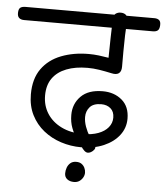

<svg xmlns="http://www.w3.org/2000/svg" viewBox="-108 -836 959 1118"><g transform="rotate(5 371.5 -277.0)"><path d="M390 21Q329 21 272 2.5Q215 -16 170 -52Q125 -88 98.5 -140.5Q72 -193 72 -261Q72 -352 113.5 -410Q155 -468 227 -496Q299 -524 388 -524Q417 -524 446.5 -520.5Q476 -517 504 -512Q505 -567 506 -629.5Q507 -692 511 -747Q512 -764 524 -772Q536 -780 552 -780Q571 -780 582.5 -770Q594 -760 593 -743Q590 -697 588.5 -650Q587 -603 587 -557Q587 -511 587 -467Q587 -439 572 -428Q557 -417 528 -424Q491 -432 456.5 -437.5Q422 -443 388 -443Q317 -443 264.5 -422.5Q212 -402 183.5 -362Q155 -322 155 -261Q155 -202 184.5 -156Q214 -110 268 -83.5Q322 -57 394 -57Q446 -57 483.5 -71Q521 -85 541.5 -110Q562 -135 562 -167Q562 -202 540.5 -220.5Q519 -239 486 -239Q440 -239 419 -215Q398 -191 398 -157Q398 -130 408.5 -100.5Q419 -71 435.5 -45Q452 -19 469 1Q477 16 469 27Q461 38 450 44Q434 52 423 47.5Q412 43 401 29Q382 4 362.5 -24Q343 -52 330 -86Q317 -120 317 -162Q317 -227 360.5 -271Q404 -315 488 -315Q555 -315 600 -277Q645 -239 645 -168Q645 -114 612.5 -71.5Q580 -29 522.5 -4Q465 21 390 21ZM-5 -688Q-24 -688 -34.5 -697.5Q-45 -707 -44 -729Q-43 -751 -32.5 -758Q-22 -765 -3 -765Q85 -765 178.5 -765Q272 -765 369 -765Q466 -765 562 -765Q658 -765 750 -765Q768 -765 778 -756.5Q788 -748 787 -727Q786 -704 776 -696Q766 -688 748 -688Q656 -688 560 -688Q464 -688 367.5 -688Q271 -688 177.5 -688Q84 -688 -5 -688ZM366 226Q342 226 326.5 214Q311 202 311 180Q311 163 317 146.5Q323 130 336 119Q349 108 370 108Q389 108 401 116.5Q413 125 419.5 138.5Q426 152 426 167Q426 181 418.5 194.5Q411 208 398 217Q385 226 366 226Z"/></g></svg>

Font: Playpen Sans Deva
Style: Regular
Weight: 400
Designer: Pooja Saxena, Gunjan Panchal, Laura Meseguer, Veronika Burian, José Scaglione
Foundry: TypeTogether
Version: Version 2.000